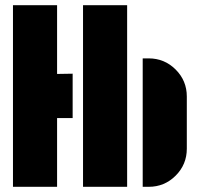

<svg xmlns="http://www.w3.org/2000/svg" viewBox="-20 -720 770 740"><path d="M300 0V-700H470V0ZM200 -435 260 -436V-265H200V0H30V-700H200ZM553 -495Q614 -495 657 -452Q700 -409 700 -348V-147Q700 -86 657 -43Q614 0 553 0H530V-495Z"/></svg>

Font: Promplate
Style: Bold
Weight: 400
Designer: Evgeny Tarasenko
Foundry: Evgeny Tarasenko
Version: Version 1.000